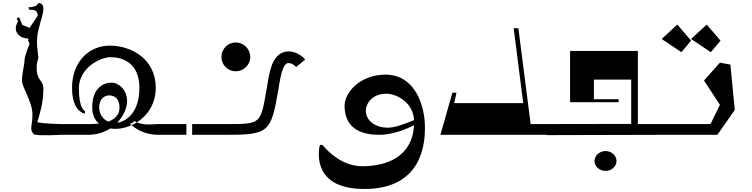

<svg xmlns="http://www.w3.org/2000/svg" viewBox="-20 -889 4958 1266"><path d="M226 -83C243 -140 266 -213 266 -304C266 -367 222 -348 222 -444C222 -488 233 -494 233 -511C233 -526 214 -605 231 -681C248 -757 266 -795 266 -831C266 -868 240 -869 235 -869L216 -849L181 -841L169 -843L170 -832C170 -832 169 -824 182 -824C197 -825 228 -826 229 -786L175 -705L127 -725L106 -776L90 -768L99 -748C99 -748 84 -728 84 -699C84 -672 113 -635 165 -635L168 -629L165 -622L175 -601C175 -601 142 -520 142 -494C142 -467 125 -405 125 -358C125 -311 194 -220 194 -133C194 -83 186 -67 186 -40C186 -23 196 -11 203 -5V-4C204 -4 204 -3 205 -3C208 -1 209 0 209 0V-2C243 8 376 0 376 0V-71C376 -71 273 -73 226 -83Z M866 -91 882 -82C952 -126 1007 -204 1007 -310C1007 -500 847 -588 704 -588C561 -588 455 -475 455 -311C455 -147 540 -140 540 -140L541 -156C541 -156 500 -168 500 -306C500 -443 643 -512 709 -512C775 -512 899 -485 899 -310C899 -149 816 -89 753 -80C797 -126 818 -182 818 -221C818 -299 762 -344 714 -344C668 -344 588 -314 588 -181C588 -133 605 -97 633 -74C603 -71 576 -71 562 -71H336V0H558C619 0 668 -17 707 -42C751 -35 801 -42 847 -64C843 -67 840 -70 836 -74C848 -74 860 -81 866 -91ZM634 -181C634 -238 670 -260 700 -260C736 -260 768 -238 768 -179C768 -129 734 -102 694 -87C657 -103 634 -139 634 -181ZM1021 -71C998 -71 933 -60 882 -82C871 -75 859 -69 847 -64C890 -27 949 0 1025 0H1247V-71Z M1630 -514C1630 -461 1587 -419 1535 -419C1482 -419 1440 -461 1440 -514C1440 -566 1482 -609 1535 -609C1587 -609 1630 -566 1630 -514ZM1467 0H1209V-71H1467C1707 -71 1697 -68 1740 -313C1749 -370 1758 -424 1775 -466C1798 -521 1834 -550 1884 -550C1946 -550 1988 -502 1992 -496L1933 -447C1927 -454 1906 -473 1884 -473C1875 -473 1861 -473 1846 -436C1833 -403 1824 -354 1816 -301C1767 -15 1753 0 1467 0Z M2779 -103C2778 -113 2777 -122 2775 -132C2753 -266 2677 -397 2523 -397C2351 -397 2252 -276 2252 -193C2252 -81 2313 0 2480 0C2560 0 2641 -29 2710 -63C2698 147 2528 207 2368 207C2238 207 2143 111 2108 69C2101 62 2088 65 2087 75C2074 148 2065 357 2383 357C2768 357 2782 50 2782 -47C2782 -65 2781 -84 2779 -103ZM2392 -157C2392 -207 2435 -271 2527 -271C2599 -271 2705 -210 2710 -97C2646 -70 2580 -47 2539 -47C2439 -47 2392 -107 2392 -157Z M3479 -71 3398 -703H3367L3430 -209H2975L2990 -278H2963L2884 0H3627V-71Z M4186 -71V-553H3739V-215H4059V-235H3896V-364H4142V-72L3587 -71V2L4338 0V-71ZM3973 107C3933 107 3900 137 3900 173C3900 208 3933 238 3973 238C4013 238 4045 208 4045 173C4045 137 4013 107 3973 107Z M4446 -727 4537 -621 4473 -545 4343 -632ZM4640 -727 4731 -621 4667 -545 4537 -632ZM4727 -476 4622 -358 4727 -198 4665 -71H4269V0H4710L4825 -164L4796 -463Z"/></svg>

Font: Am-Hal
Style: Regular
Weight: 400
Designer: Multible Designers
Foundry: Kief Type Foundry
Version: Version 1.000;PS 001.000;hotconv 1.0.88;makeotf.lib2.5.64775